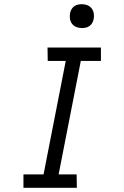

<svg xmlns="http://www.w3.org/2000/svg" viewBox="-20 -897 590 917"><path d="M347 0H92V-64H188L294 -606H208L207 -670H462V-606H366L260 -64H346ZM371 -763Q357 -763 344.5 -768Q332 -773 324 -783.5Q316 -794 314 -808Q312 -822 315 -836Q317 -845 322 -853.5Q327 -862 335 -867.5Q343 -873 352.5 -875Q362 -877 371 -877Q385 -877 397.5 -872Q410 -867 418 -856.5Q426 -846 428 -832Q430 -818 427 -804Q425 -795 420 -786.5Q415 -778 407 -772.5Q399 -767 389.5 -765Q380 -763 371 -763Z"/></svg>

Font: Lode
Style: Italic
Weight: 400
Italic angle: -11°
Monospace: yes
Designer: Belleve Invis
Foundry: Belleve Invis
Version: Version 29.2.0; ttfautohint (v1.8.3)